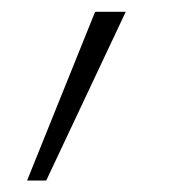

<svg xmlns="http://www.w3.org/2000/svg" viewBox="-20 -717 310 326"><path d="M58.5 -410.5H26L141.5 -697H193.5Z"/></svg>

Font: Acari Sans Neue Light
Style: Regular
Weight: 300
Designer: Alfredo Marco Pradil (font), Cristiano Sobral (main changes)
Foundry: Hanken Design Co. (font), Cristiano Sobral (main changes)
Version: Version 2.459;March 19, 2022;FontCreator 14.0.0.2808 64-bit;